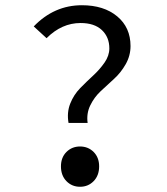

<svg xmlns="http://www.w3.org/2000/svg" viewBox="-20 -702 640 734"><path d="M242 -232Q235 -272 248.5 -306Q262 -340 286.5 -365Q311 -390 336 -413Q361 -436 379.5 -462.5Q398 -489 398 -517Q398 -560 369.5 -587Q341 -614 288 -614Q216 -614 158 -556L109 -601Q187 -682 293 -682Q377 -682 428 -639.5Q479 -597 479 -526Q479 -489 460.5 -456.5Q442 -424 416 -400.5Q390 -377 365 -353.5Q340 -330 325 -299Q310 -268 315 -232ZM213 -66Q213 -100 234 -121Q255 -142 286 -142Q317 -142 338 -121Q359 -100 359 -66Q359 -31 338 -9.5Q317 12 286 12Q255 12 234 -9.5Q213 -31 213 -66Z"/></svg>

Font: TypoPRO Source Code Pro
Style: Regular
Weight: 400
Monospace: yes
Designer: Paul D. Hunt, Teo Tuominen
Foundry: Adobe Systems Incorporated
Version: Version 2.010;PS 1.0;hotconv 1.0.84;makeotf.lib2.5.63406